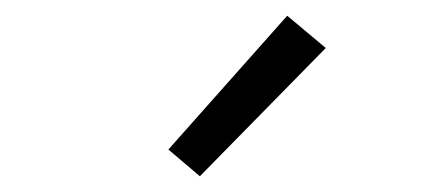

<svg xmlns="http://www.w3.org/2000/svg" viewBox="-20 -804 540 244"><path d="M234 -580 194 -614 345 -784 394 -743Z"/></svg>

Font: Iosevka Slab Light
Style: Regular
Weight: 300
Monospace: yes
Designer: Belleve Invis
Foundry: Belleve Invis
Version: Version 11.1.0; ttfautohint (v1.8.3)